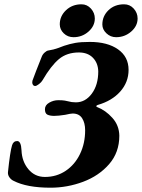

<svg xmlns="http://www.w3.org/2000/svg" viewBox="-20 -859 660 893"><path d="M43 -18Q32 -23 24 -34Q16 -45 17 -58Q27 -154 36 -183Q42 -203 60 -203Q78 -203 80 -160Q82 -108 112 -72Q142 -36 189 -36Q243 -36 285.5 -64.5Q328 -93 352 -142.5Q376 -192 376 -253Q376 -287 362 -309Q348 -331 318 -331Q309 -331 283 -325Q251 -320 232 -320Q213 -320 201 -325.5Q189 -331 189 -351Q189 -370 209 -381.5Q229 -393 251 -393Q271 -393 282 -391Q293 -389 296 -388Q313 -383 333 -383Q377 -383 407 -423.5Q437 -464 437 -527Q436 -566 412 -590.5Q388 -615 347 -615Q291 -615 254 -584Q217 -553 178 -486Q173 -477 161.5 -468Q150 -459 143 -459Q137 -459 133.5 -464Q130 -469 130 -476Q130 -481 131 -484Q144 -520 174 -595Q178 -606 187.5 -614.5Q197 -623 204 -624Q230 -628 251.5 -636Q273 -644 278 -646Q305 -655 330.5 -659.5Q356 -664 398 -664Q480 -664 529 -629.5Q578 -595 578 -534Q578 -477 539.5 -433.5Q501 -390 435 -371Q429 -369 428 -366Q427 -363 432 -361Q471 -346 502.5 -311Q534 -276 535 -228Q535 -150 487.5 -95.5Q440 -41 366.5 -13.5Q293 14 215 14Q105 14 43 -18ZM258 -746Q258 -784 287 -811.5Q316 -839 359 -839Q385 -839 403 -819Q421 -799 421 -773Q421 -738 391.5 -712Q362 -686 322 -686Q295 -686 276.5 -704Q258 -722 258 -746ZM456 -745Q456 -784 484.5 -811.5Q513 -839 557 -839Q584 -839 602 -819Q620 -799 620 -773Q620 -738 590 -712Q560 -686 520 -686Q494 -686 475 -704Q456 -722 456 -745Z"/></svg>

Font: EB Garamond ExtraBold
Style: Italic
Weight: 800
Italic angle: -17.2°
Designer: Georg Duffner and Octavio Pardo
Foundry: Georg Duffner
Version: Version 1.000